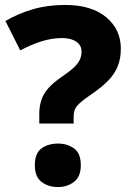

<svg xmlns="http://www.w3.org/2000/svg" viewBox="-20 -744 530 777"><path d="M139 -283Q139 -314 147.5 -339.5Q156 -365 176 -387.5Q196 -410 230 -433Q262 -455 279 -471Q296 -487 303 -502.5Q310 -518 310 -535Q310 -561 288.5 -575.5Q267 -590 231 -590Q191 -590 149 -577Q107 -564 62 -540L2 -659Q53 -689 113 -706.5Q173 -724 243 -724Q350 -724 409.5 -674.5Q469 -625 469 -547Q469 -507 456.5 -476Q444 -445 418.5 -418.5Q393 -392 352 -364Q323 -344 306.5 -330Q290 -316 284 -303Q278 -290 278 -271V-244H139ZM121 -75Q121 -124 148 -143.5Q175 -163 215 -163Q252 -163 279.5 -143.5Q307 -124 307 -75Q307 -29 279.5 -8Q252 13 215 13Q175 13 148 -8Q121 -29 121 -75Z"/></svg>

Font: Noto Sans Cham ExtraBold
Style: Regular
Weight: 800
Version: Version 2.002